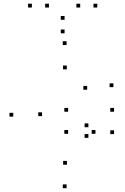

<svg xmlns="http://www.w3.org/2000/svg" viewBox="-20 -969 660 1011"><path d="M338.8 -264.4V-284.4H318.8V-264.4ZM482.7 -264.4V-284.4H462.7V-264.4ZM445.5 -299.1V-319.1H425.5V-299.1ZM445.5 -243.1V-263.1H425.5V-243.1ZM332.5 -101.7V-121.7H312.5V-101.7ZM201.4 -357.6V-377.6H181.4V-357.6ZM331.7 -603.8V-623.8H311.7V-603.8ZM438.9 -496.6V-516.6H418.9V-496.6ZM577.2 -510.1V-530.1H557.2V-510.1ZM330.5 -731.9V-751.9H310.5V-731.9ZM49.8 -354.9V-374.9H29.8V-354.9ZM330.7 22V2H310.7V22ZM580.6 -262.8V-282.8H560.6V-262.8ZM580.6 -380.7V-400.7H560.6V-380.7ZM338.8 -380.7V-400.7H318.8V-380.7ZM320 -793.6V-813.6H300V-793.6ZM492.2 -929.4V-949.4H472.2V-929.4ZM402.2 -929.4V-949.4H382.2V-929.4ZM320 -864.8V-884.8H300V-864.8ZM237.8 -929.4V-949.4H217.8V-929.4ZM147.8 -929.4V-949.4H127.8V-929.4Z"/></svg>

Font: Monaspace Neon Dots Var
Style: Regular
Weight: 400
Designer: Riley Cran and the Lettermatic Team
Version: Version 1.100 (Monaspace Neon Dots)